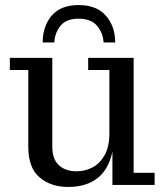

<svg xmlns="http://www.w3.org/2000/svg" viewBox="-20 -732 649 760"><path d="M149 -564Q149 -628 184.5 -670Q220 -712 291 -712Q362 -712 399 -670Q436 -628 436 -564H390Q388 -602 364 -630Q340 -658 291 -658Q242 -658 219.5 -630Q197 -602 195 -564ZM250 8Q181 8 136.5 -30Q92 -68 92 -151V-455H19V-503H187V-151Q187 -102 213 -78Q239 -54 283 -54Q317 -54 346.5 -69.5Q376 -85 394.5 -118.5Q413 -152 413 -205V-455H329V-503H509V-48H592V0H425V-132Q410 -61 365.5 -26.5Q321 8 250 8Z"/></svg>

Font: Montagu Slab 144pt
Style: Regular
Weight: 400
Designer: Florian Karsten
Foundry: Florian Karsten
Version: Version 1.000; ttfautohint (v1.8.3)